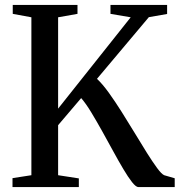

<svg xmlns="http://www.w3.org/2000/svg" viewBox="-20 -763 733 783"><path d="M31 0V-36.5L108 -48.5V-692.5L32 -706.5V-743H296V-706.5L217 -692.5V-320L513 -692.5L430.5 -706.5V-743H661.5V-706L587 -693L375.5 -441.5Q398 -420.5 423.8 -384.8Q449.5 -349 476.5 -306.2Q503.5 -263.5 529.8 -220Q556 -176.5 579.2 -139.5Q602.5 -102.5 620.5 -78Q638.5 -53.5 649.5 -48.5L692.5 -36V0H544.5Q534.5 0 518.5 -20.2Q502.5 -40.5 482.8 -73.8Q463 -107 441 -147.5Q419 -188 396.2 -228.8Q373.5 -269.5 352 -305Q330.5 -340.5 311 -363L217 -252.5V-48.5L301.5 -35.5V0Z"/></svg>

Font: Merriweather 72pt
Style: Regular
Weight: 400
Version: Version 2.100